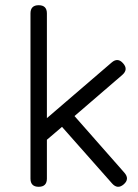

<svg xmlns="http://www.w3.org/2000/svg" viewBox="-20 -717 528 737"><path d="M128.5 0Q97 0 97 -31.5V-665.5Q97 -697 128.5 -697Q160 -697 160 -665.5V-263.5L408.5 -477Q432 -497.5 452.5 -474Q473.5 -450.5 449.5 -429.5L266 -271.5L457.5 -54Q478.5 -30 455 -9.5Q431.5 11 410.5 -12.5L218 -230L160 -180.5V-31.5Q160 0 128.5 0Z"/></svg>

Font: Jura Light Medium
Style: Regular
Weight: 500
Version: Version 5.106